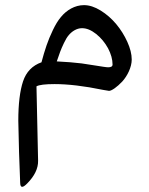

<svg xmlns="http://www.w3.org/2000/svg" viewBox="-20 -374 582 748"><path d="M192.9 -46.4C244.6 -46.4 307.6 -39.1 381.3 -23.9C395 -21.5 402.8 -20 404.8 -20C415 -20 436.5 -35.2 456.5 -56.6C476.1 -78.1 493.2 -112.3 493.2 -142.1C493.2 -163.1 487.3 -186 476.1 -210.9C464.8 -235.8 450.2 -259.3 432.6 -280.3C415 -301.3 395 -318.8 372.1 -333C349.1 -347.2 327.6 -354 307.1 -354C271.5 -354 239.3 -334.5 217.3 -307.6C206.1 -294.4 195.8 -277.3 186 -256.8C166 -215.3 154.8 -180.2 141.6 -131.3C106 -118.7 82 -93.8 69.8 -57.1C57.6 -20.5 51.3 30.8 51.3 96.7C52.7 178.2 55.2 258.8 58.6 338.4C59.1 358.4 68.4 358.9 86.4 340.3C114.7 311.5 128.9 282.2 128.4 252.4L122.1 -37.6C132.3 -43.5 156.2 -46.4 192.9 -46.4ZM201.2 -134.8C206.5 -150.9 210.9 -163.1 214.4 -172.4C217.8 -181.6 222.7 -192.9 229 -206.1C235.4 -219.2 241.2 -229.5 247.6 -236.8C259.3 -251 278.3 -264.2 299.3 -264.2C317.4 -264.2 335.4 -256.8 354.5 -241.7C373.5 -226.6 388.7 -208 400.9 -186C412.6 -163.6 418.5 -142.6 418.5 -122.6C418.5 -115.2 412.6 -111.8 401.4 -111.8C394 -111.8 374 -115.2 355 -118.2C335.9 -121.1 310.1 -125 297.9 -127C271 -130.4 238.8 -132.8 201.2 -134.8Z"/></svg>

Font: Sahel
Style: Regular
Weight: 400
Foundry: Saber Rastikerdar (saber.rastikerdar@gmail.com)
Version: Version 3.4.0